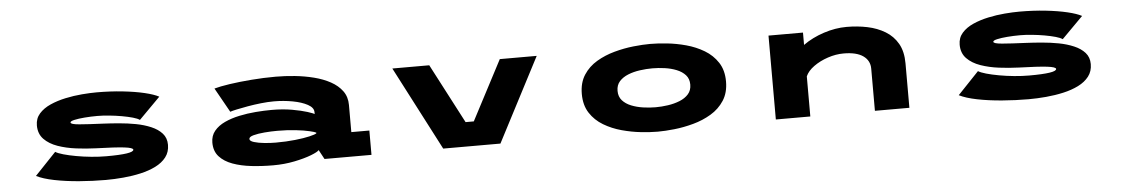

<svg xmlns="http://www.w3.org/2000/svg" viewBox="-32 -820 6664 1140"><g transform="rotate(-5 3300.0 -250.5)"><path d="M563.5 11Q485.5 11 405.2 4.5Q325 -2 258 -15.5Q191 -29 152 -49L278 -181.5Q292.5 -172 325 -162.8Q357.5 -153.5 400.5 -145.8Q443.5 -138 490 -133.5Q536.5 -129 578.5 -129Q741.5 -129 741.5 -154Q741.5 -165.5 689 -171.8Q636.5 -178 520.5 -181.5Q463.5 -183.5 404.2 -191Q345 -198.5 295 -216Q245 -233.5 214.2 -265.2Q183.5 -297 183.5 -347Q183.5 -388.5 209 -417.2Q234.5 -446 276.2 -464.5Q318 -483 367.5 -493.5Q417 -504 466 -508Q515 -512 554 -512Q636 -512 709.5 -504Q783 -496 838.5 -482.8Q894 -469.5 922.5 -454L796 -326.5Q784 -335.5 755.8 -343.5Q727.5 -351.5 690.8 -358Q654 -364.5 615.8 -368.2Q577.5 -372 545.5 -372Q506.5 -372 469.5 -369Q432.5 -366 408.2 -360.5Q384 -355 384 -347Q384 -336 435 -331.8Q486 -327.5 578 -323.5Q621 -321.5 671.2 -317.2Q721.5 -313 770.5 -303.8Q819.5 -294.5 860 -277.2Q900.5 -260 924.8 -232.8Q949 -205.5 949 -165Q949 -122 925.5 -91.5Q902 -61 861.8 -41Q821.5 -21 771.5 -9.8Q721.5 1.5 667.8 6.2Q614 11 563.5 11Z M1561.5 11Q1495 11 1432.5 4Q1370 -3 1320.5 -21Q1271 -39 1241.8 -71.2Q1212.5 -103.5 1212.5 -154.5Q1212.5 -195.5 1236 -224Q1259.5 -252.5 1298.8 -270.8Q1338 -289 1386.2 -299.2Q1434.5 -309.5 1485 -313.5Q1535.5 -317.5 1580.5 -317.5Q1646.5 -317.5 1701.5 -307.8Q1756.5 -298 1791.5 -286.8Q1826.5 -275.5 1832.5 -270.5V-282.5Q1832.5 -309 1797.8 -328Q1763 -347 1709 -357Q1655 -367 1598 -367Q1562 -367 1520.8 -362.5Q1479.5 -358 1440.8 -351.2Q1402 -344.5 1373.5 -338.2Q1345 -332 1334.5 -328L1253 -473.5Q1286 -483 1345 -491.8Q1404 -500.5 1476.2 -506.2Q1548.5 -512 1621.5 -512Q1676.5 -512 1735 -506Q1793.5 -500 1847.8 -486.2Q1902 -472.5 1945.5 -448.8Q1989 -425 2014.5 -390.2Q2040 -355.5 2040 -307V-145H2147.5V0H1867.5L1837.5 -55.5Q1829.5 -45 1789 -29.2Q1748.5 -13.5 1688.2 -1.2Q1628 11 1561.5 11ZM1587.5 -122Q1651 -122 1703.5 -127.8Q1756 -133.5 1790 -141.5Q1824 -149.5 1832.5 -156V-160Q1825.5 -164.5 1793.8 -172Q1762 -179.5 1712.5 -185.2Q1663 -191 1603 -191Q1566 -191 1526.5 -187.8Q1487 -184.5 1460.2 -177.2Q1433.5 -170 1433.5 -157Q1433.5 -144.5 1459.2 -136.8Q1485 -129 1521 -125.5Q1557 -122 1587.5 -122Z M2575 0 2315.5 -500H2535.5L2721 -145H2770L2956 -500H3176L2916 0Z M3853 11Q3809.5 11 3753.2 5Q3697 -1 3639.2 -16.8Q3581.5 -32.5 3532.5 -61.8Q3483.5 -91 3453.2 -137.5Q3423 -184 3423 -251Q3423 -318 3453 -364.2Q3483 -410.5 3532 -439.5Q3581 -468.5 3638.8 -484.2Q3696.5 -500 3752.8 -506Q3809 -512 3853 -512Q3896.5 -512 3952.5 -506.2Q4008.5 -500.5 4066.2 -484.8Q4124 -469 4173 -439.8Q4222 -410.5 4252.2 -364.2Q4282.5 -318 4282.5 -251Q4282.5 -184 4252.2 -137.5Q4222 -91 4173 -61.8Q4124 -32.5 4066.2 -16.8Q4008.5 -1 3952.5 5Q3896.5 11 3853 11ZM3853 -134.5Q3889 -134.5 3926.8 -140Q3964.5 -145.5 3997 -158.5Q4029.5 -171.5 4049.5 -194Q4069.5 -216.5 4069.5 -251Q4069.5 -285.5 4049.5 -307.8Q4029.5 -330 3997 -343Q3964.5 -356 3926.8 -361.2Q3889 -366.5 3853 -366.5Q3817 -366.5 3779 -361.2Q3741 -356 3708.5 -343Q3676 -330 3656 -307.8Q3636 -285.5 3636 -251Q3636 -216.5 3656 -194Q3676 -171.5 3708.5 -158.5Q3741 -145.5 3779 -140Q3817 -134.5 3853 -134.5Z M4557.5 0V-500H4763V-426.5Q4817.5 -465.5 4886.8 -488.2Q4956 -511 5024 -511Q5088 -511 5147 -498.8Q5206 -486.5 5252.8 -458.2Q5299.5 -430 5326.5 -382.8Q5353.5 -335.5 5353.5 -265V0H5148V-251.5Q5148 -299.5 5108.5 -327.5Q5069 -355.5 4992 -355.5Q4945.5 -355.5 4897.8 -339.5Q4850 -323.5 4813.2 -297Q4776.5 -270.5 4763 -239V0Z M6063.5 11Q5985.5 11 5905.2 4.5Q5825 -2 5758 -15.5Q5691 -29 5652 -49L5778 -181.5Q5792.5 -172 5825 -162.8Q5857.5 -153.5 5900.5 -145.8Q5943.5 -138 5990 -133.5Q6036.5 -129 6078.5 -129Q6241.5 -129 6241.5 -154Q6241.5 -165.5 6189 -171.8Q6136.5 -178 6020.5 -181.5Q5963.5 -183.5 5904.2 -191Q5845 -198.5 5795 -216Q5745 -233.5 5714.2 -265.2Q5683.5 -297 5683.5 -347Q5683.5 -388.5 5709 -417.2Q5734.5 -446 5776.2 -464.5Q5818 -483 5867.5 -493.5Q5917 -504 5966 -508Q6015 -512 6054 -512Q6136 -512 6209.5 -504Q6283 -496 6338.5 -482.8Q6394 -469.5 6422.5 -454L6296 -326.5Q6284 -335.5 6255.8 -343.5Q6227.5 -351.5 6190.8 -358Q6154 -364.5 6115.8 -368.2Q6077.5 -372 6045.5 -372Q6006.5 -372 5969.5 -369Q5932.5 -366 5908.2 -360.5Q5884 -355 5884 -347Q5884 -336 5935 -331.8Q5986 -327.5 6078 -323.5Q6121 -321.5 6171.2 -317.2Q6221.5 -313 6270.5 -303.8Q6319.5 -294.5 6360 -277.2Q6400.5 -260 6424.8 -232.8Q6449 -205.5 6449 -165Q6449 -122 6425.5 -91.5Q6402 -61 6361.8 -41Q6321.5 -21 6271.5 -9.8Q6221.5 1.5 6167.8 6.2Q6114 11 6063.5 11Z"/></g></svg>

Font: Trispace Expanded ExtraBold
Style: Regular
Weight: 800
Width: 7
Designer: Tyler Finck
Foundry: Etcetera Type Company
Version: Version 1.210; ttfautohint (v1.8.3)